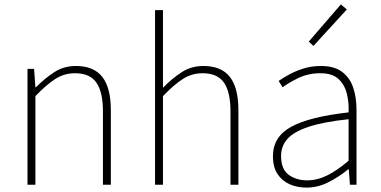

<svg xmlns="http://www.w3.org/2000/svg" viewBox="-20 -840 1731 873"><path d="M105 0V-527H135L141 -443H143Q184 -484 227 -512Q270 -540 325 -540Q406 -540 445 -490.5Q484 -441 484 -339V0H448V-334Q448 -421 418.5 -464Q389 -507 321 -507Q272 -507 231.5 -481Q191 -455 141 -403V0Z M685 0V-794H721V-560V-441Q763 -484 806.5 -512Q850 -540 905 -540Q986 -540 1025 -490.5Q1064 -441 1064 -339V0H1028V-334Q1028 -421 998.5 -464Q969 -507 901 -507Q852 -507 811.5 -481Q771 -455 721 -403V0Z M1373 13Q1332 13 1297.5 -2Q1263 -17 1242 -48.5Q1221 -80 1221 -130Q1221 -218 1304 -263.5Q1387 -309 1565 -329Q1567 -372 1557.5 -412.5Q1548 -453 1520 -480Q1492 -507 1437 -507Q1381 -507 1336 -485Q1291 -463 1265 -443L1247 -472Q1264 -484 1292.5 -500Q1321 -516 1358.5 -528Q1396 -540 1439 -540Q1501 -540 1536.5 -512.5Q1572 -485 1586.5 -440Q1601 -395 1601 -341V0H1571L1566 -70H1563Q1523 -37 1474.5 -12Q1426 13 1373 13ZM1376 -20Q1423 -20 1468 -42.5Q1513 -65 1565 -109V-298Q1451 -286 1383.5 -263.5Q1316 -241 1287 -208.5Q1258 -176 1258 -131Q1258 -70 1293 -45Q1328 -20 1376 -20ZM1405 -631 1384 -651 1530 -820 1557 -797Z"/></svg>

Font: Noto Sans JP
Style: Regular
Weight: 100
Designer: Ryoko NISHIZUKA 西塚涼子 (kana, bopomofo & ideographs); Paul D. Hunt (Latin, Greek & Cyrillic); Sandoll Communications 산돌커뮤니
Foundry: Adobe
Version: Version 2.004;hotconv 1.0.118;makeotfexe 2.5.65603